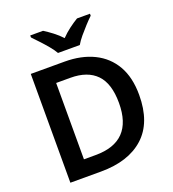

<svg xmlns="http://www.w3.org/2000/svg" viewBox="-164 -1061 1064 1184"><g transform="rotate(-20 368.0 -469.0)"><path d="M677 -364Q677 -183 576 -91.5Q475 0 294 0H93V-714H315Q425 -714 506.5 -674Q588 -634 632.5 -556.5Q677 -479 677 -364ZM543 -360Q543 -488 484.5 -548Q426 -608 315 -608H221V-107H298Q543 -107 543 -360ZM295 -778Q282 -801 259.5 -828Q237 -855 213 -880.5Q189 -906 171 -925V-938H255Q282 -921 311 -899Q340 -877 365 -850Q391 -877 421 -899.5Q451 -922 478 -938H563V-925Q544 -907 520 -881Q496 -855 473.5 -828Q451 -801 438 -778Z"/></g></svg>

Font: Noto Sans Sinhala UI SemiBold
Style: Regular
Weight: 600
Designer: Jelle Bosma - Monotype Design Team
Foundry: Monotype Imaging Inc.
Version: Version 2.006; ttfautohint (v1.8.4.7-5d5b)